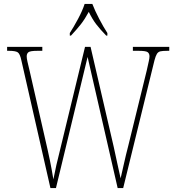

<svg xmlns="http://www.w3.org/2000/svg" viewBox="-20 -951 891 971"><path d="M88 -646Q81 -679 69.5 -686.5Q58 -694 25 -694H16V-714H194V-694H170Q133 -694 124 -687Q115 -680 115 -666Q115 -656 119 -638.5Q123 -621 130 -592L221 -193Q228 -162 232.5 -139.5Q237 -117 241 -95.5Q245 -74 250 -44Q258 -85 265.5 -118Q273 -151 283 -190L410 -714H438L555 -209Q565 -162 573.5 -123.5Q582 -85 590 -49Q597 -79 607 -124Q617 -169 628 -211L722 -594Q728 -622 732 -639Q736 -656 736 -666Q736 -680 727 -687Q718 -694 681 -694H652V-714H836V-694H826Q803 -694 791.5 -691.5Q780 -689 773.5 -678.5Q767 -668 761 -645L603 0H575L423 -663L263 0H235ZM333 -784Q352 -813 374.5 -855Q397 -897 408 -931H447Q460 -897 482 -855Q504 -813 523 -784V-771H517Q486 -803 466.5 -828.5Q447 -854 429 -891Q409 -854 389 -828.5Q369 -803 339 -771H333Z"/></svg>

Font: Noto Serif Ethiopic Condensed Thin
Style: Regular
Weight: 100
Width: 3
Designer: Monotype Design Team
Foundry: Monotype Imaging Inc.
Version: Version 2.102; ttfautohint (v1.8.4.7-5d5b)